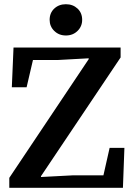

<svg xmlns="http://www.w3.org/2000/svg" viewBox="-20 -889 632 909"><path d="M24 0V-47L414 -630L400 -583V-613L255 -605H100L144 -639L106 -476H36L44 -664H551V-617L160 -34L174 -80V-51L327 -59H505L462 -25L499 -189H569L562 0ZM292 -721Q259 -721 237 -742.5Q215 -764 215 -795Q215 -828 237 -848.5Q259 -869 292 -869Q325 -869 347 -848.5Q369 -828 369 -795Q369 -764 347 -742.5Q325 -721 292 -721Z"/></svg>

Font: Source Serif 4 SemiBold
Style: Regular
Weight: 600
Designer: Frank Grießhammer
Foundry: Adobe Systems Incorporated
Version: Version 4.004;hotconv 1.0.116;makeotfexe 2.5.65601